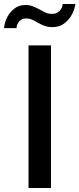

<svg xmlns="http://www.w3.org/2000/svg" viewBox="-62 -936 395 956"><path d="M80 0V-710H192V0ZM199 -801Q176 -801 159 -807.5Q142 -814 127.5 -822.5Q113 -831 99 -837.5Q85 -844 69 -844Q52 -844 42.5 -837Q33 -830 28 -821.5Q23 -813 21.5 -805Q20 -797 20 -796H-42Q-42 -804 -37 -823Q-32 -842 -19.5 -861.5Q-7 -881 13.5 -896Q34 -911 65 -911Q87 -911 103.5 -904Q120 -897 134.5 -889Q149 -881 163.5 -874Q178 -867 196 -867Q214 -867 225 -874Q236 -881 241.5 -890Q247 -899 248.5 -906.5Q250 -914 250 -916H313Q313 -910 307.5 -891Q302 -872 289 -852Q276 -832 254 -816.5Q232 -801 199 -801Z"/></svg>

Font: Oxford Sans SemiBold
Style: Regular
Weight: 600
Designer: Matt McInerney, Pablo Impallari, Rodrigo Fuenzalida
Foundry: Matt McInerney, Pablo Impallari, Rodrigo Fuenzalida
Version: Version 3.000g; ttfautohint (v1.5) -l 8 -r 28 -G 28 -x 14 -D